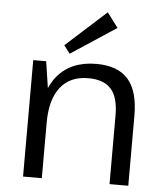

<svg xmlns="http://www.w3.org/2000/svg" viewBox="-55 -838 759 887"><g transform="rotate(5 324.5 -395.0)"><path d="M486 -319Q486 -402 452 -440.5Q418 -479 346 -479Q262 -479 217 -422Q172 -365 172 -257L134 -188V-254Q134 -396 197 -472Q260 -548 378 -548Q477 -548 525 -493.5Q573 -439 573 -325V0H486ZM85 -540H145L172 -362V0H85ZM460 -722 250 -584 222 -621 409 -790Z"/></g></svg>

Font: Pathway Extreme
Style: Regular
Weight: 400
Designer: Eduardo Rodriguez Tunni
Foundry: Eduardo Rodriguez Tunni
Version: Version 1.001;gftools[0.9.26]